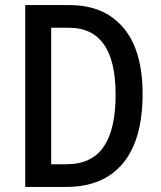

<svg xmlns="http://www.w3.org/2000/svg" viewBox="-20 -734 632 754"><path d="M540 -365Q540 -186 463 -93Q386 0 241 0H79V-714H253Q389 -714 464.5 -625Q540 -536 540 -365ZM434 -361Q434 -496 387.5 -560.5Q341 -625 252 -625H181V-89H241Q340 -89 387 -157.5Q434 -226 434 -361Z"/></svg>

Font: Noto Sans Gurmukhi Condensed Medium
Style: Regular
Weight: 500
Width: 3
Designer: Jelle Bosma - Monotype Design Team
Foundry: Monotype Imaging Inc.
Version: Version 2.004; ttfautohint (v1.8.4.7-5d5b)